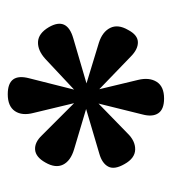

<svg xmlns="http://www.w3.org/2000/svg" viewBox="6 -842 443 495"><g transform="rotate(-90 227.5 -594.5)"><path d="M221 -393Q193 -393 183 -408Q173 -423 180 -449L208 -562L132 -488Q112 -467 89.5 -467.5Q67 -468 52 -495Q37 -521 45.5 -537Q54 -553 79 -560L194 -594L90 -625Q60 -634 50.5 -653.5Q41 -673 56 -699Q70 -724 89 -725.5Q108 -727 126 -708L209 -625L184 -729Q176 -759 188.5 -777.5Q201 -796 232 -796Q288 -796 273 -740L244 -625L323 -699Q345 -719 367 -718Q389 -717 405 -690Q432 -643 376 -627L260 -593L365 -561Q393 -552 403 -532Q413 -512 398 -486Q385 -461 366.5 -460.5Q348 -460 329 -479L245 -560L269 -460Q276 -431 264 -412Q252 -393 221 -393Z"/></g></svg>

Font: Literata 36pt
Style: Bold
Weight: 700
Designer: Latin by Veronika Burian and Jose Scaglione. Greek by Irene Vlachou. Cyrillic by Vera Evstafieva.
Foundry: TypeTogether
Version: Version 3.002